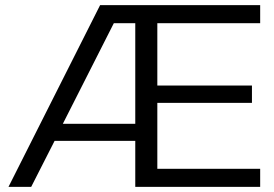

<svg xmlns="http://www.w3.org/2000/svg" viewBox="-20 -732 1072 752"><path d="M999 0H509.8V-180.2H193.8L102.1 0H13.2L372.1 -711.9H999V-641.1H596.2V-397H966.8V-329.1H596.2V-70.8H999ZM509.8 -247.1V-641.1H425.8L226.1 -247.1Z"/></svg>

Font: Creato Display
Style: Regular
Weight: 400
Version: Version 1.000